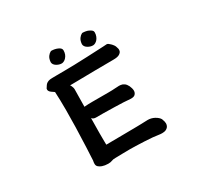

<svg xmlns="http://www.w3.org/2000/svg" viewBox="-174 -1029 1349 1296"><g transform="rotate(-30 500.0 -381.0)"><path d="M374 -281.7Q372.6 -216.3 372.6 -164.8Q372.6 -113.3 373 -99.4Q373.5 -85.4 373.5 -74.7Q394.5 -74.7 489.7 -75.7Q585 -76.7 613 -77.1Q641.1 -77.6 650.6 -77.9Q660.2 -78.1 668.5 -78.6Q684.6 -79.1 690.4 -79.3Q696.3 -79.6 698.2 -79.6Q725.6 -79.6 749.5 -66.9Q775.4 -52.7 785.2 -35.6Q787.6 -30.3 792.5 -13.2Q794.4 -5.9 794.4 2Q794.4 9.8 791.5 17.6Q786.6 33.2 768.1 42Q757.3 46.9 739.7 46.9Q726.1 46.9 714.4 44.9Q677.7 38.6 606.9 35.2Q532.2 31.7 494.1 31.7Q456.1 31.7 436.3 32.5Q416.5 33.2 407.7 33.2Q390.6 33.7 380.9 33.7Q362.3 33.7 353 38.1Q340.8 43.5 321.3 43.5Q310.1 43.5 296.4 41.5Q274.4 38.1 258.8 28.3Q252.9 24.4 248.5 20.5Q239.7 11.7 239.7 -2Q239.7 -13.7 242.7 -26.9Q242.7 -31.2 244.1 -57.4Q245.6 -83.5 247.6 -126.5Q254.9 -291 254.9 -412.6Q254.9 -496.6 251.5 -555.2Q248 -558.1 242.2 -562Q227.5 -571.3 222.2 -576.7L216.8 -583.5Q212.9 -589.4 212.9 -596.2Q212.9 -599.6 213.9 -604Q219.2 -611.3 222.2 -616.7Q227.1 -625.5 233.6 -631.8Q240.2 -638.2 251.5 -642.6Q262.7 -647 281.2 -647Q289.1 -647 317.9 -647.5Q346.7 -647.9 382.8 -647.9Q439.9 -647.9 556.2 -652.8Q669.4 -657.7 687.5 -658.9Q705.6 -660.2 714.8 -660.6Q720.7 -660.6 727.3 -655.5Q733.9 -650.4 738.3 -646Q742.7 -641.6 745.1 -639.6Q757.3 -626 761.2 -616.7Q762.2 -611.8 765.4 -603.3Q768.6 -594.7 768.6 -588.9Q768.6 -583 767.6 -578.1Q764.6 -565.9 749.5 -556.6Q734.9 -547.4 701.2 -547.4Q654.3 -547.4 559.1 -546.4Q463.9 -545.4 426.5 -544.4Q389.2 -543.5 361.8 -543.5Q366.7 -537.6 369.6 -529.8Q375.5 -515.6 375.5 -507.3Q375.5 -489.3 373.5 -370.1Q403.3 -372.6 434.6 -372.6H562.5Q593.8 -372.6 616.2 -374.5Q624 -374.5 631.8 -375.2Q639.6 -376 645.8 -376Q651.9 -376 659.2 -375Q672.9 -373.5 685.3 -364.7Q697.8 -356 707 -337.4Q710.9 -329.1 714.1 -318.1Q717.3 -307.1 717.3 -298.3Q717.3 -279.8 704.6 -268.6Q695.3 -260.3 675.3 -260.3Q672.4 -260.3 670.4 -260.3Q627 -263.7 615.7 -264.2Q602.1 -264.6 548.1 -266.4Q494.1 -268.1 462.4 -268.1H410.2Q408.2 -268.1 406.2 -268.1Q386.2 -268.1 377.4 -278.3Q375.5 -280.3 374 -281.7ZM368.2 -809.1Q394.5 -809.1 417 -799.3Q441.9 -788.6 441.9 -771.2Q441.9 -753.9 436.8 -740.7Q431.6 -727.5 423.3 -718.8L420.4 -715.3Q409.7 -704.6 397.5 -701.2Q393.1 -699.7 388.7 -699.7Q367.7 -699.7 348.1 -711.9Q327.6 -724.6 326.7 -744.1Q328.6 -771.5 340.3 -787.1Q352.1 -802.2 361.8 -806.6L366.7 -809.1ZM611.3 -809.1Q623.5 -809.1 636.2 -806.6Q648.9 -804.2 656.7 -800.3Q670.9 -793.9 678 -787.1Q685.1 -780.3 685.1 -771.5Q685.1 -753.9 679.7 -740.7Q669.9 -715.3 649.4 -704.6Q640.1 -699.7 631.8 -699.7Q610.8 -699.7 591.3 -711.9Q570.8 -724.6 569.8 -744.1Q571.8 -771.5 583.5 -787.1Q595.2 -802.2 605 -806.6L609.9 -809.1Z"/></g></svg>

Font: Bakudai
Style: Medium
Weight: 500
Version: Version 1.48